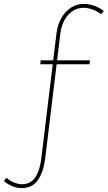

<svg xmlns="http://www.w3.org/2000/svg" viewBox="-149 -772 553 986"><path d="M-42 194Q-64 193 -88 183Q-112 173 -129 157L-115 141Q-101 155 -80 164Q-59 173 -40 174Q8 175 32 139Q56 103 63 42L141 -600Q147 -647 167 -681Q187 -715 217.5 -734Q248 -753 286 -752Q312 -751 338.5 -741Q365 -731 384 -715L370 -699Q353 -713 329.5 -722Q306 -731 284 -732Q236 -733 202.5 -697Q169 -661 161 -600L83 42Q74 112 45 153.5Q16 195 -42 194ZM58 -442 60 -462H313L311 -442Z"/></svg>

Font: Alexandria Thin
Style: Regular
Weight: 250
Designer: Mohamed Gaber
Foundry: Kief Type Foundry
Version: Version 5.100